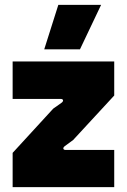

<svg xmlns="http://www.w3.org/2000/svg" viewBox="-20 -770 522 790"><path d="M32 0H450V-153H250C239 -153 237 -162 247 -169L281 -194L450 -377V-517H32V-363H230C241 -363 243 -354 233 -347L199 -323L32 -141ZM162 -567H309L396 -750H220Z"/></svg>

Font: Finlandica Black
Style: Regular
Weight: 900
Designer: Niklas Ekholm, Juho Hiilivirta, Jaakko Suomalainen
Foundry: Helsinki Type Studio
Version: Version 2.000;Glyphs 3.2 (3202)